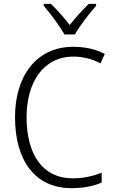

<svg xmlns="http://www.w3.org/2000/svg" viewBox="-20 -967 592 997"><path d="M315 -788H369C393 -832 444 -897 479 -937V-947H441C406 -913 373 -876 342 -837C313 -875 276 -917 244 -947H207V-937C241 -898 290 -832 315 -788ZM362 -673C411 -673 458 -661 502 -638L524 -687C476 -712 421 -724 361 -724C163 -724 58 -565 58 -359C58 -133 162 10 351 10C416 10 466 -1 508 -19V-70C466 -54 417 -41 357 -41C201 -41 118 -166 118 -358C118 -536 202 -673 362 -673Z"/></svg>

Font: Noto Sans Devanagari SemiCondensed Light
Style: Regular
Weight: 300
Width: 4
Designer: Jelle Bosma - Monotype Design Team
Foundry: Monotype Imaging Inc.
Version: Version 2.004